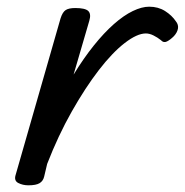

<svg xmlns="http://www.w3.org/2000/svg" viewBox="-20 -539 552 574"><path d="M65 15Q48 15 34.5 8Q21 1 27 -17L161 -484Q167 -503 176.5 -509Q186 -515 205 -515Q235 -515 244 -506Q253 -497 247 -477L200 -316Q230 -365 260.5 -403Q291 -441 320.5 -467Q350 -493 377 -506Q404 -519 426 -519Q453 -519 473.5 -506Q494 -493 506 -475Q514 -465 512 -453.5Q510 -442 500 -431Q489 -420 479 -415Q469 -410 461 -419Q451 -427 439 -433Q427 -439 416 -439Q390 -439 353 -410.5Q316 -382 275.5 -329.5Q235 -277 194.5 -205.5Q154 -134 121 -49L112 -11Q109 2 98.5 8.5Q88 15 65 15Z"/></svg>

Font: Playwrite AU SA
Style: Regular
Weight: 400
Designer: Veronika Burian, José Scaglione
Foundry: TypeTogether
Version: Version 1.002